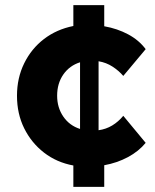

<svg xmlns="http://www.w3.org/2000/svg" viewBox="-20 -726 603 746"><path d="M265 0V-83Q200 -95 151 -133Q102 -171 74 -227.5Q46 -284 46 -354Q46 -423 74 -480Q102 -537 151 -574.5Q200 -612 265 -625V-706H385V-624Q436 -615 478 -592.5Q520 -570 546 -535L459 -431Q442 -451 417.5 -467Q393 -483 363 -488V-220Q392 -224 416 -238.5Q440 -253 459 -276L546 -171Q519 -138 477 -115.5Q435 -93 385 -84V0ZM202 -354Q202 -308 226 -273Q250 -238 291 -225V-484Q250 -471 226 -436.5Q202 -402 202 -354Z"/></svg>

Font: Lexend Deca
Style: Bold
Weight: 700
Designer: Bonnie Shaver-Troup, Thomas Jockin
Foundry: Lexend
Version: Version 1.008; ttfautohint (v1.8.4.7-5d5b)